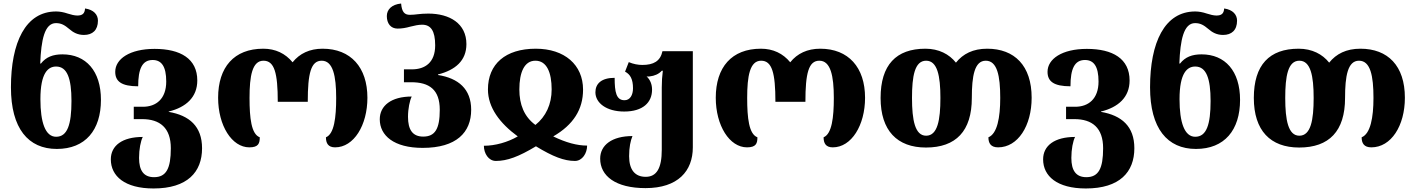

<svg xmlns="http://www.w3.org/2000/svg" viewBox="-20 -826 8024 1088"><path d="M302 18C464 18 552 -89 552 -260C552 -424 467 -518 334 -518C280 -518 241 -503 212 -466H208C213 -598 232 -695 297 -695C328 -695 347 -683 372 -662C395 -642 420 -628 456 -628C504 -628 535 -655 535 -709C535 -743 511 -771 462 -778C460 -750 448 -738 418 -738C403 -738 382 -743 364 -749C341 -757 318 -761 298 -761C124 -761 42 -585 42 -331C42 -98 140 18 302 18ZM298 -51C237 -51 209 -132 209 -264C209 -414 253 -449 298 -449C361 -449 385 -381 385 -254C385 -120 362 -51 298 -51Z M850 242C1042 242 1125 149 1125 14C1125 -110 1053 -172 936 -192V-194C1034 -218 1098 -275 1098 -370C1098 -493 1003 -549 856 -549C715 -549 633 -492 633 -419C633 -365 668 -337 763 -337C763 -436 786 -486 845 -486C895 -486 922 -450 922 -364C922 -265 864 -221 790 -221H738V-151H785C886 -151 948 -102 948 14C948 129 922 178 853 178C794 178 768 140 768 69C768 20 777 -26 789 -50C673 -50 608 -1 608 77C608 172 687 242 850 242Z M1393 9C1445 9 1452 -14 1452 -48C1404 -66 1394 -157 1394 -271C1394 -395 1409 -482 1473 -482C1535 -482 1554 -413 1554 -249H1724C1724 -411 1742 -482 1803 -482C1867 -482 1885 -396 1885 -271C1885 -161 1874 -67 1827 -48C1827 -15 1839 9 1879 9C1985 9 2062 -116 2062 -272C2062 -444 1968 -550 1808 -550C1735 -550 1678 -523 1638 -473C1597 -523 1541 -550 1472 -550C1306 -550 1216 -445 1216 -272C1216 -114 1294 9 1393 9Z M2375 12C2567 12 2650 -76 2650 -204C2650 -322 2577 -383 2462 -401V-404C2560 -429 2623 -482 2623 -576C2623 -693 2528 -749 2407 -749C2356 -749 2336 -742 2303 -742C2273 -742 2257 -757 2253 -806C2200 -801 2172 -772 2172 -735C2172 -693 2194 -664 2233 -664C2258 -664 2280 -668 2305 -675C2330 -681 2350 -686 2372 -686C2421 -686 2446 -652 2446 -569C2446 -472 2389 -433 2314 -433H2269V-360H2310C2413 -360 2472 -318 2472 -204C2472 -95 2445 -52 2378 -52C2318 -52 2292 -91 2292 -164C2292 -210 2302 -257 2313 -279C2197 -279 2132 -227 2132 -150C2132 -58 2212 12 2375 12Z M2790 86C2854 86 2919 62 3017 3C3114 62 3177 86 3238 86C3280 86 3307 42 3307 -1C3250 -1 3187 -18 3115 -53C3229 -119 3284 -206 3284 -318C3284 -459 3179 -550 3016 -550C2844 -550 2745 -463 2745 -319C2745 -216 2813 -127 2914 -53C2857 -20 2786 0 2722 0C2722 43 2748 86 2790 86ZM3014 -118C2950 -165 2923 -234 2923 -319C2923 -416 2951 -482 3014 -482C3078 -482 3106 -416 3106 -319C3106 -235 3073 -165 3014 -118Z M3638 240C3822 240 3906 143 3906 9V-536H3734C3722 -479 3683 -458 3620 -458C3595 -458 3569 -463 3543 -474L3522 -420C3551 -405 3567 -378 3567 -326C3567 -287 3550 -258 3519 -258C3472 -258 3463 -304 3463 -385C3387 -385 3354 -351 3354 -303C3354 -243 3416 -194 3517 -194C3623 -194 3675 -245 3675 -318C3675 -347 3665 -374 3644 -393C3649 -392 3657 -392 3662 -393C3688 -396 3713 -406 3730 -425H3736C3732 -395 3730 -363 3730 -330V23C3730 127 3701 176 3639 176C3578 176 3545 136 3545 59C3545 9 3553 -29 3564 -55C3448 -55 3381 -4 3381 73C3381 171 3468 240 3638 240Z M4213 9C4265 9 4272 -14 4272 -48C4224 -66 4214 -157 4214 -271C4214 -395 4229 -482 4293 -482C4355 -482 4374 -413 4374 -249H4544C4544 -411 4562 -482 4623 -482C4687 -482 4705 -396 4705 -271C4705 -161 4694 -67 4647 -48C4647 -15 4659 9 4699 9C4805 9 4882 -116 4882 -272C4882 -444 4788 -550 4628 -550C4555 -550 4498 -523 4458 -473C4417 -523 4361 -550 4292 -550C4126 -550 4036 -445 4036 -272C4036 -114 4114 9 4213 9Z M5227 10C5397 10 5487 -83 5487 -271C5487 -395 5502 -482 5566 -482C5631 -482 5648 -396 5648 -271C5648 -160 5631 -68 5581 -48C5581 -15 5594 9 5636 9C5748 9 5826 -113 5826 -272C5826 -454 5729 -550 5574 -550C5494 -550 5437 -521 5397 -471C5359 -519 5300 -550 5224 -550C5058 -550 4970 -458 4970 -271C4970 -86 5064 10 5227 10ZM5228 -57C5165 -57 5148 -145 5148 -271C5148 -394 5163 -482 5228 -482C5292 -482 5309 -396 5309 -271C5309 -146 5293 -57 5228 -57Z M6133 242C6325 242 6408 149 6408 14C6408 -110 6336 -172 6219 -192V-194C6317 -218 6381 -275 6381 -370C6381 -493 6286 -549 6139 -549C5998 -549 5916 -492 5916 -419C5916 -365 5951 -337 6046 -337C6046 -436 6069 -486 6128 -486C6178 -486 6205 -450 6205 -364C6205 -265 6147 -221 6073 -221H6021V-151H6068C6169 -151 6231 -102 6231 14C6231 129 6205 178 6136 178C6077 178 6051 140 6051 69C6051 20 6060 -26 6072 -50C5956 -50 5891 -1 5891 77C5891 172 5970 242 6133 242Z M6757 18C6919 18 7007 -89 7007 -260C7007 -424 6922 -518 6789 -518C6735 -518 6696 -503 6667 -466H6663C6668 -598 6687 -695 6752 -695C6783 -695 6802 -683 6827 -662C6850 -642 6875 -628 6911 -628C6959 -628 6990 -655 6990 -709C6990 -743 6966 -771 6917 -778C6915 -750 6903 -738 6873 -738C6858 -738 6837 -743 6819 -749C6796 -757 6773 -761 6753 -761C6579 -761 6497 -585 6497 -331C6497 -98 6595 18 6757 18ZM6753 -51C6692 -51 6664 -132 6664 -264C6664 -414 6708 -449 6753 -449C6816 -449 6840 -381 6840 -254C6840 -120 6817 -51 6753 -51Z M7342 10C7512 10 7602 -83 7602 -271C7602 -395 7617 -482 7681 -482C7746 -482 7763 -396 7763 -271C7763 -160 7746 -68 7696 -48C7696 -15 7709 9 7751 9C7863 9 7941 -113 7941 -272C7941 -454 7844 -550 7689 -550C7609 -550 7552 -521 7512 -471C7474 -519 7415 -550 7339 -550C7173 -550 7085 -458 7085 -271C7085 -86 7179 10 7342 10ZM7343 -57C7280 -57 7263 -145 7263 -271C7263 -394 7278 -482 7343 -482C7407 -482 7424 -396 7424 -271C7424 -146 7408 -57 7343 -57Z"/></svg>

Font: Noto Serif Georgian Extra
Style: Regular
Weight: 800
Designer: Monotype Design Team
Foundry: Monotype Imaging Inc.
Version: Version 1.901